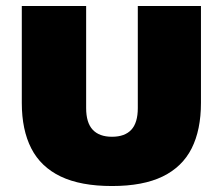

<svg xmlns="http://www.w3.org/2000/svg" viewBox="-20 -615 746 643"><path d="M355 8Q250 8 183.2 -24Q116.5 -56 84.8 -118Q53 -180 53 -270.5V-595H268.5V-253Q268.5 -204 290.5 -180.5Q312.5 -157 355 -157Q398 -157 419.8 -180.5Q441.5 -204 441.5 -253V-595H653V-270.5Q653 -180 621.8 -118Q590.5 -56 524.8 -24Q459 8 355 8Z"/></svg>

Font: Encode Sans SC Condensed Thin Black
Style: Regular
Weight: 900
Version: Version 3.002